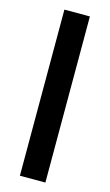

<svg xmlns="http://www.w3.org/2000/svg" viewBox="-115 -773 467 815"><g transform="rotate(15 118.5 -365.0)"><path d="M62 0H174V-730H62Z"/></g></svg>

Font: LaHaus Display SemiBold
Style: Regular
Weight: 600
Designer: We are Make, BastardaType, Dalton Maag Ltd
Foundry: BastardaType, Dalton Maag Ltd
Version: Version 3.100;Glyphs 3.3 (3331)